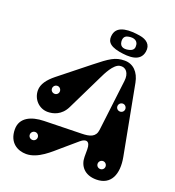

<svg xmlns="http://www.w3.org/2000/svg" viewBox="-169 -1100 1139 1248"><g transform="rotate(20 400.0 -476.0)"><path d="M448 -233 190 -227C102 -225 30 -192 30 -112C30 -18 95 15 153 15C235 15 309 -59 355 -98L453 -182C488 -212 517 -205 517 -150V-98C517 -37 556 15 638 15C741 15 775 -71 754 -183L663 -664C650 -732 609 -775 549 -775C484 -775 448 -749 361 -680L160 -520C114 -483 84 -444 84 -401C84 -339 132 -290 191 -290C228 -290 284 -303 316 -369L437 -617C452 -648 488 -724 530 -732C572 -740 599 -705 592 -650L549 -296C543 -245 505 -234 448 -233ZM633 -453C617 -453 605 -465 605 -480C605 -495 617 -508 633 -508C648 -508 660 -495 660 -480C660 -465 648 -453 633 -453ZM161 -85C145 -85 133 -97 133 -112C133 -127 145 -140 161 -140C176 -140 188 -127 188 -112C188 -97 176 -85 161 -85ZM640 -58C624 -58 612 -70 612 -85C612 -100 624 -113 640 -113C655 -113 667 -100 667 -85C667 -70 655 -58 640 -58ZM194 -416C178 -416 166 -428 166 -443C166 -458 178 -471 194 -471C209 -471 221 -458 221 -443C221 -428 209 -416 194 -416ZM497 -817C564 -805 645 -802 658 -876C667 -927 633 -953 585 -961C517 -972 426 -975 413 -905C406 -866 416 -832 497 -817ZM555 -851C526 -843 491 -843 486 -882C483 -909 494 -922 509 -927C538 -936 579 -934 584 -897C587 -877 583 -859 555 -851Z"/></g></svg>

Font: Pilowlava Atome
Style: Regular
Weight: 500
Designer: Anton Moglia, Jérémy Landes, Maksym Kobuzan (Cyrillic), Velvetyne Type Foundry
Foundry: Anton Moglia, Jérémy Landes, Velvetyne Type Foundry
Version: Version 1.002;Glyphs 3.3 (3303)